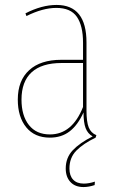

<svg xmlns="http://www.w3.org/2000/svg" viewBox="-20 -548 469 777"><path d="M261 134Q261 163 276 179Q291 195 319 195Q340 195 364 187L363 201Q339 209 318 209Q284 209 265 188.5Q246 168 246 134Q246 90 274.5 60Q303 30 355 4Q335 -7 326.5 -29.5Q318 -52 318 -93Q295 -42 262 -16.5Q229 9 182 9Q120 9 86 -33Q52 -75 52 -145Q52 -222 98 -264Q144 -306 228 -306H316V-375Q316 -444 291 -480Q266 -516 208 -516Q153 -516 87 -483L83 -494Q149 -528 209 -528Q330 -528 330 -376V-101Q330 -55 339 -32.5Q348 -10 370 -1L367 9Q317 33 289 61.5Q261 90 261 134ZM316 -115V-293H229Q149 -293 108 -255.5Q67 -218 67 -145Q67 -80 97 -42Q127 -4 182 -4Q272 -4 316 -115Z"/></svg>

Font: Fira Sans Compressed Hair
Style: Regular
Weight: 100
Width: 1
Designer: bBox Type GmbH & Carrois Corporate GbR & Edenspiekermann AG
Foundry: bBox Type GmbH & Carrois Corporate GbR & Edenspiekermann AG
Version: Version 4.301